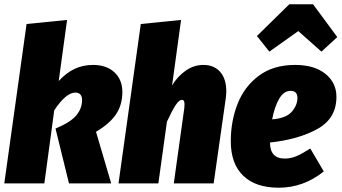

<svg xmlns="http://www.w3.org/2000/svg" viewBox="-24 -856 1594 896"><path d="M250 -478Q286 -517 325 -535Q364 -553 410 -553Q473 -553 510 -518.5Q547 -484 547 -427Q547 -366 517 -322Q487 -278 424 -241L495 0H298L235 -256Q305 -285 332 -317.5Q359 -350 359 -389Q359 -406 351 -415Q343 -424 328 -424Q284 -424 229 -341L183 0H-4L100 -744L289 -763Z M1032 -430Q1032 -413 1029 -393L973 0H787L836 -351Q837 -358 837 -369Q837 -381 834 -385.5Q831 -390 825 -390Q812 -390 796 -366Q780 -342 755 -288L715 0H529L633 -744L821 -763L779 -457Q803 -498 841.5 -525.5Q880 -553 925 -553Q975 -553 1003.5 -520.5Q1032 -488 1032 -430Z M1546 -404Q1546 -303 1457 -254Q1368 -205 1236 -191Q1236 -116 1305 -116Q1333 -116 1360 -127.5Q1387 -139 1424 -163L1487 -56Q1392 20 1277 20Q1169 20 1111 -36Q1053 -92 1053 -197Q1053 -291 1085 -372Q1117 -453 1184.5 -503Q1252 -553 1353 -553Q1443 -553 1494.5 -511.5Q1546 -470 1546 -404ZM1364 -399Q1364 -432 1332 -432Q1300 -432 1278.5 -394.5Q1257 -357 1246 -299Q1311 -304 1337.5 -334.5Q1364 -365 1364 -399ZM1233 -615 1175 -688 1326 -836H1437L1550 -683L1476 -615L1368 -711Z"/></svg>

Font: Fira Sans Condensed Black
Style: Italic
Weight: 900
Width: 3
Italic angle: -8°
Designer: Carrois Corporate & Edenspiekermann AG
Foundry: Carrois Corporate GbR & Edenspiekermann AG
Version: Version 4.203